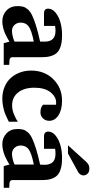

<svg xmlns="http://www.w3.org/2000/svg" viewBox="410 -1184 786 1646"><g transform="rotate(90 803.0 -361.0)"><path d="M536.1 0H350.1L336.9 -49.8Q333.5 -47.4 327.1 -43.2Q320.8 -39.1 301.3 -28.3Q281.7 -17.6 262.2 -9.3Q242.7 -1 215.1 5.6Q187.5 12.2 163.1 12.2Q107.9 12.2 70.1 -23.4Q32.2 -59.1 32.2 -117.2Q32.2 -147 37.6 -166.5Q43 -186 60.3 -206.5Q77.6 -227.1 111.1 -243.2Q144.5 -259.3 199.5 -276.6Q254.4 -293.9 336.9 -312V-351.1Q336.9 -443.8 245.1 -443.8Q233.4 -443.8 222.7 -442.9Q211.9 -441.9 207 -440.9L202.1 -439.9V-345.2H94.2Q54.2 -345.2 54.2 -380.9Q54.2 -416.5 88.1 -444.3Q122.1 -472.2 172.4 -486.1Q222.7 -500 276.9 -500Q314 -500 341.3 -496.3Q368.7 -492.7 394.3 -481.7Q419.9 -470.7 435.8 -452.1Q451.7 -433.6 460.9 -403.1Q470.2 -372.6 470.2 -330.1V-73.2Q470.2 -64 476.6 -57.4Q482.9 -50.8 492.2 -49.8L536.1 -46.9ZM336.9 -92.8V-257.8Q241.7 -238.8 207.8 -214.8Q173.8 -190.9 173.8 -145Q173.8 -113.8 193.8 -92.3Q213.9 -70.8 245.1 -70.8Q264.2 -70.8 287.1 -76.2Q310.1 -81.5 323.2 -86.9Z M1023.9 -43.9Q1022.9 -43.5 994.4 -29.5Q965.8 -15.6 949 -9.3Q932.1 -2.9 897 4.6Q861.8 12.2 826.7 12.2Q770 12.2 723.4 -7.8Q676.8 -27.8 647 -61.8Q617.2 -95.7 601.1 -140.1Q585 -184.6 585 -233.9Q585 -350.6 659.4 -425.3Q733.9 -500 842.8 -500Q920.9 -500 968.3 -469.2Q1015.6 -438.5 1015.6 -390.1Q1015.6 -357.4 994.4 -336.2Q973.1 -314.9 944.8 -314.9Q932.6 -314.9 923.3 -315.9Q914.1 -316.9 906.7 -319.8Q899.4 -322.8 896 -324.5Q892.6 -326.2 886 -330.6Q879.4 -335 877.9 -335.9V-448.2Q874 -448.2 868.2 -448.7Q862.3 -449.2 858.9 -449.2Q808.6 -449.2 770.3 -399.9Q731.9 -350.6 731.9 -263.2Q731.9 -174.8 772.7 -123.3Q813.5 -71.8 883.8 -71.8Q923.3 -71.8 964.1 -89.4Q1004.9 -106.9 1023.9 -121.1Z M1589.8 0H1403.8L1390.6 -49.8Q1387.2 -47.4 1380.9 -43.2Q1374.5 -39.1 1355 -28.3Q1335.4 -17.6 1315.9 -9.3Q1296.4 -1 1268.8 5.6Q1241.2 12.2 1216.8 12.2Q1161.6 12.2 1123.8 -23.4Q1085.9 -59.1 1085.9 -117.2Q1085.9 -147 1091.3 -166.5Q1096.7 -186 1114.3 -206.5Q1131.8 -227.1 1165.5 -243.2Q1199.2 -259.3 1254.2 -276.6Q1309.1 -293.9 1391.6 -312L1392.6 -351.1Q1393.1 -367.2 1389.4 -381.8Q1385.7 -396.5 1376.5 -411.4Q1367.2 -426.3 1347.2 -435.1Q1327.1 -443.8 1298.8 -443.8Q1287.1 -443.8 1276.4 -442.9Q1265.6 -441.9 1260.7 -440.9L1255.9 -439.9V-345.2H1152.8Q1150.9 -345.2 1147.9 -345Q1145 -344.7 1137.2 -345.9Q1129.4 -347.2 1123.5 -350.3Q1117.7 -353.5 1112.8 -361.3Q1107.9 -369.1 1107.9 -380.9Q1107.9 -416.5 1141.8 -444.3Q1175.8 -472.2 1226.1 -486.1Q1276.4 -500 1330.6 -500Q1367.7 -500 1395 -496.3Q1422.4 -492.7 1448 -481.7Q1473.6 -470.7 1489.5 -452.1Q1505.4 -433.6 1514.6 -403.1Q1523.9 -372.6 1523.9 -330.1V-73.2Q1523.9 -64 1530.3 -57.4Q1536.6 -50.8 1545.9 -49.8L1589.8 -46.9ZM1390.6 -92.8V-257.8Q1295.4 -238.8 1261.5 -214.8Q1227.5 -190.9 1227.5 -145Q1227.5 -113.8 1247.6 -92.3Q1267.6 -70.8 1298.8 -70.8Q1317.9 -70.8 1340.8 -76.2Q1363.8 -81.5 1377 -86.9ZM1483.9 -681.2Q1483.9 -670.9 1475.8 -658Q1467.8 -645 1457.5 -639.2L1295.9 -550.8H1225.6L1362.8 -702.1Q1379.9 -720.7 1392.8 -727.3Q1405.8 -733.9 1425.8 -733.9Q1455.6 -733.9 1469.7 -718Q1483.9 -702.1 1483.9 -681.2Z"/></g></svg>

Font: Veleka
Style: Bold
Weight: 700
Designer: Stefan Peev, Context Ltd, 2016; SIL International, 1997-2014.
Foundry: Stefan Peev, Context Ltd, 2016
Version: Version 1.000